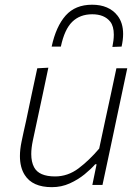

<svg xmlns="http://www.w3.org/2000/svg" viewBox="-20 -784 592 814"><path d="M200 9.5Q117.5 9.5 85 -42Q64.5 -74 64.5 -122.5Q64.5 -150.5 71.5 -184Q76 -205.5 80.2 -225Q84.5 -244.5 90.5 -271Q103.5 -334 114.8 -386.5Q126 -439 138 -494.5L185 -497Q173 -441 162 -388Q150.5 -334.5 137.5 -273.5L119 -187Q112.5 -156 112.5 -131Q112.5 -97.5 124.5 -75Q145 -36 213.5 -36Q267.5 -36 313 -70.2Q358.5 -104.5 400.5 -154L426 -273.5Q439 -333.5 450.5 -386.5Q461.5 -439 473.5 -494.5H519.5Q507.5 -439 496.5 -386Q485.5 -333 472 -270.5L461.5 -220.5Q448 -159 437.5 -107.5Q426.5 -56 414.5 0H371.5L389.5 -87.5H383.5Q366.5 -68 338.8 -45.2Q311 -22.5 275.8 -6.5Q240.5 9.5 200 9.5ZM456.5 -585Q462.5 -614.5 462.5 -637Q462.5 -672.5 447.5 -692Q422.5 -723.5 371 -723.5Q319 -723.5 286.2 -691.5Q253.5 -659.5 238 -586.5H199Q217.5 -672 258.2 -718Q299 -764 370.5 -764Q441.5 -764 478 -718Q502 -687.5 502 -640Q502 -615.5 495.5 -586.5Z"/></svg>

Font: Heraclito ExtraLight
Style: Italic
Weight: 200
Italic angle: -12°
Designer: Kostas Bartsokas (font) & Cristiano Sobral (main changes)
Foundry: Kostas Bartsokas (font) & Cristiano Sobral (main changes)
Version: Version 1.00;July 8, 2020;FontCreator 13.0.0.2655 64-bit